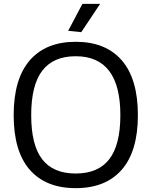

<svg xmlns="http://www.w3.org/2000/svg" viewBox="-20 -967 787 997"><path d="M605 -369Q605 -675 373 -675Q257 -675 199.5 -600Q142 -525 142 -369Q142 -214 199 -140Q256 -66 373 -66Q490 -66 547.5 -140.5Q605 -215 605 -369ZM373 10Q218 10 134.5 -85.5Q51 -181 51 -369Q51 -557 134.5 -653.5Q218 -750 373 -750Q529 -750 612.5 -653.5Q696 -557 696 -369Q696 -182 612.5 -86Q529 10 373 10ZM334 -807 408 -947H500L402 -800Z"/></svg>

Font: EncodeSans
Style: Regular
Weight: 400
Designer: Pablo Impallari, Andres Torresi
Foundry: Pablo Impallari, Andres Torresi
Version: Version 1.000; ttfautohint (v1.4.1)